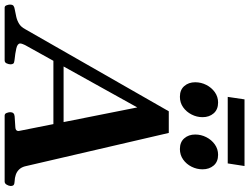

<svg xmlns="http://www.w3.org/2000/svg" viewBox="-198 -930 1073 827"><g transform="rotate(90 338.5 -516.5)"><path d="M487.8 -67.9 387.7 -571.3 119.1 -87.9Q117.2 -84 114.7 -77.6Q112.3 -71.3 112.3 -66.9Q112.3 -55.2 133.5 -50.3Q154.8 -45.4 184.1 -42.5Q195.8 -41.5 199 -37.1Q202.1 -32.7 202.1 -25.4Q202.1 -18.1 198.2 -9Q194.3 0 185.1 0H-42Q-49.3 0 -52.2 -8.3Q-55.2 -16.6 -55.2 -22.5Q-55.2 -34.7 -49.6 -38.3Q-43.9 -42 -37.1 -43Q-18.1 -46.4 -1.7 -50.3Q14.6 -54.2 28.1 -62.7Q41.5 -71.3 50.3 -87.9L404.3 -707H497.6L641.6 -86.9Q646 -71.3 655.5 -61.8Q665 -52.2 678 -47.9Q690.9 -43.5 705.6 -43Q716.8 -42.5 721.4 -39.1Q726.1 -35.6 726.1 -25.4Q725.6 -17.6 720.5 -8.8Q715.3 0 707 0H422.9Q414.6 0 411.4 -9Q408.2 -18.1 408.2 -23.9Q408.2 -41.5 425.8 -43Q457.5 -45.4 473.4 -46.1Q489.3 -46.9 489.3 -59.6Q489.3 -61.5 487.8 -67.9ZM161.6 -210 178.7 -253.9H480L488.8 -210ZM566.9 -754.9Q537.1 -754.9 520.8 -773.7Q504.4 -792.5 504.4 -820.8Q504.4 -846.2 515.9 -868.7Q527.3 -891.1 547.1 -905.3Q566.9 -919.4 591.8 -919.4Q621.6 -919.4 637.9 -900.4Q654.3 -881.3 654.3 -852.5Q654.3 -827.6 643.1 -805.2Q631.8 -782.7 612.1 -768.8Q592.3 -754.9 566.9 -754.9ZM341.8 -754.9Q312 -754.9 295.7 -773.7Q279.3 -792.5 279.3 -820.8Q279.3 -846.2 290.8 -868.7Q302.2 -891.1 322 -905.3Q341.8 -919.4 366.7 -919.4Q396.5 -919.4 413.1 -900.4Q429.7 -881.3 429.7 -852.5Q429.7 -827.6 418.2 -805.2Q406.7 -782.7 387 -768.8Q367.2 -754.9 341.8 -754.9ZM342.3 -960.9 353 -1033.2H640.1L628.9 -960.9Z"/></g></svg>

Font: Gelasio SemiBold
Style: Italic
Weight: 600
Italic angle: -8.5°
Designer: Eben Sorkin
Foundry: Eben Sorkin
Version: Version 1.008